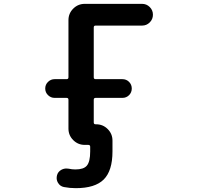

<svg xmlns="http://www.w3.org/2000/svg" viewBox="-20 -774 1040 1001"><path d="M375 207Q343.8 207 313.5 201.2Q293 197.3 282.2 178.7Q275.4 167 275.4 154.3Q275.4 147.5 277.3 139.6Q282.2 121.1 299.8 111.3Q312.5 104.5 326.2 104.5Q332 104.5 337.9 105.5Q355.5 109.4 373 109.4Q416 109.4 432.6 89.8Q450.2 69.3 450.2 15.6V-8.8Q450.2 -18.6 440.4 -18.6H421.9Q386.7 -18.6 361.8 -43.5Q336.9 -68.4 336.9 -103.5V-253.9Q336.9 -263.7 327.1 -263.7H264.6Q245.1 -263.7 230.5 -277.8Q215.8 -292 215.8 -312.5Q215.8 -333 230.5 -347.2Q245.1 -361.3 264.6 -361.3H327.1Q336.9 -361.3 336.9 -371.1V-668.9Q336.9 -704.1 361.8 -729Q386.7 -753.9 421.9 -753.9H720.7Q744.1 -753.9 760.7 -737.3Q777.3 -720.7 777.3 -697.3Q777.3 -673.8 760.7 -657.2Q744.1 -640.6 720.7 -640.6H478.5Q468.8 -640.6 468.8 -630.9V-371.1Q468.8 -361.3 478.5 -361.3H618.2Q638.7 -361.3 652.8 -347.2Q667 -333 667 -312.5Q667 -292 652.8 -277.8Q638.7 -263.7 618.2 -263.7H478.5Q468.8 -263.7 468.8 -253.9V-135.7Q468.8 -126 478.5 -126H481.4Q516.6 -126 541.5 -101.1Q566.4 -76.2 566.4 -41V15.6Q566.4 116.2 521 161.6Q475.6 207 375 207Z"/></svg>

Font: Rounded-X Mgen+ 1m medium
Style: Regular
Weight: 500
Designer: [Source Han Sans]
Ryoko NISHIZUKA  (kana & ideographs); Paul D. Hunt (Latin, Greek & Cyrillic); Wenlong ZHANG  (bopomofo
Version: Version 1.059.20150602